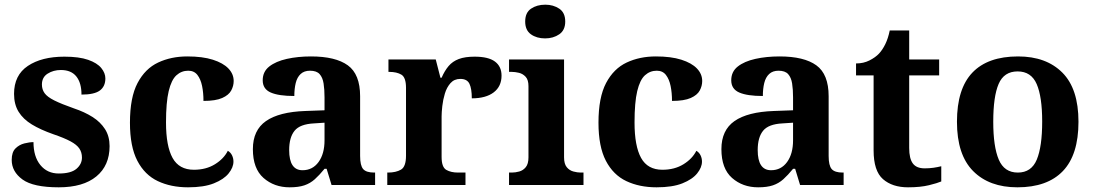

<svg xmlns="http://www.w3.org/2000/svg" viewBox="-20 -790 4673 820"><path d="M231 10Q122 10 76 -23.5Q30 -57 30 -107Q30 -140 46 -156Q62 -172 84 -177.5Q106 -183 123 -183Q123 -121 152.5 -85Q182 -49 231 -49Q283 -49 306.5 -69Q330 -89 330 -117Q330 -139 319 -155.5Q308 -172 281 -186.5Q254 -201 207 -217Q153 -236 116 -258.5Q79 -281 59.5 -312.5Q40 -344 40 -389Q40 -469 99 -508.5Q158 -548 255 -548Q318 -548 356.5 -534.5Q395 -521 412.5 -499.5Q430 -478 430 -455Q430 -421 406.5 -403.5Q383 -386 328 -386Q328 -436 306 -463.5Q284 -491 240 -491Q208 -491 183.5 -475.5Q159 -460 159 -429Q159 -408 170.5 -392Q182 -376 212 -361Q242 -346 296 -327Q341 -312 375 -290.5Q409 -269 428.5 -238.5Q448 -208 448 -166Q448 -83 391.5 -36.5Q335 10 231 10Z M783 10Q710 10 654 -16.5Q598 -43 566.5 -103.5Q535 -164 535 -266Q535 -374 567.5 -435.5Q600 -497 655.5 -523Q711 -549 780 -549Q845 -549 889 -535Q933 -521 955.5 -497.5Q978 -474 978 -444Q978 -423 967.5 -403.5Q957 -384 929 -371.5Q901 -359 849 -359Q849 -394 843 -423Q837 -452 823 -470Q809 -488 784 -488Q755 -488 733.5 -468.5Q712 -449 700.5 -401Q689 -353 689 -267Q689 -166 717 -115.5Q745 -65 808 -65Q860 -65 898 -88.5Q936 -112 953 -146Q965 -139 971 -126.5Q977 -114 977 -100Q977 -75 956.5 -49.5Q936 -24 893.5 -7Q851 10 783 10Z M1217 10Q1151 10 1105.5 -30Q1060 -70 1060 -153Q1060 -234 1116 -273Q1172 -312 1284 -316L1366 -319V-374Q1366 -408 1362 -433.5Q1358 -459 1345 -473.5Q1332 -488 1304 -488Q1279 -488 1264 -474Q1249 -460 1243 -435.5Q1237 -411 1237 -380Q1170 -380 1136 -395Q1102 -410 1102 -447Q1102 -484 1130 -506Q1158 -528 1205 -538.5Q1252 -549 1308 -549Q1413 -549 1465.5 -511Q1518 -473 1518 -379V-124Q1518 -83 1531 -68Q1544 -53 1578 -53H1582V0H1396L1375 -69H1366Q1344 -42 1324.5 -24.5Q1305 -7 1280 1.5Q1255 10 1217 10ZM1272 -63Q1315 -63 1340.5 -98Q1366 -133 1366 -191V-266L1321 -263Q1261 -260 1238 -231.5Q1215 -203 1215 -149Q1215 -63 1272 -63Z M1634 0V-53H1637Q1671 -53 1692.5 -65.5Q1714 -78 1714 -125V-415Q1714 -459 1694.5 -471Q1675 -483 1642 -483H1639V-536H1841L1861 -458H1866Q1879 -488 1896 -508Q1913 -528 1939.5 -538Q1966 -548 2007 -548Q2066 -548 2094 -527Q2122 -506 2122 -467Q2122 -421 2088.5 -395.5Q2055 -370 1995 -370Q1995 -411 1985 -432Q1975 -453 1946 -453Q1920 -453 1904 -435Q1888 -417 1880 -390.5Q1872 -364 1869 -337Q1866 -310 1866 -293V-120Q1866 -76 1886 -64.5Q1906 -53 1936 -53H1968V0Z M2154 0V-53H2166Q2181 -53 2197.5 -57.5Q2214 -62 2225.5 -76Q2237 -90 2237 -118V-422Q2237 -449 2225 -462Q2213 -475 2196.5 -479Q2180 -483 2166 -483H2154V-536H2389V-118Q2389 -90 2400.5 -76Q2412 -62 2429 -57.5Q2446 -53 2460 -53H2472V0ZM2308 -626Q2272 -626 2247.5 -643.5Q2223 -661 2223 -698Q2223 -736 2248 -753Q2273 -770 2309 -770Q2343 -770 2368.5 -753Q2394 -736 2394 -698Q2394 -661 2368.5 -643.5Q2343 -626 2308 -626Z M2784 10Q2711 10 2655 -16.5Q2599 -43 2567.5 -103.5Q2536 -164 2536 -266Q2536 -374 2568.5 -435.5Q2601 -497 2656.5 -523Q2712 -549 2781 -549Q2846 -549 2890 -535Q2934 -521 2956.5 -497.5Q2979 -474 2979 -444Q2979 -423 2968.5 -403.5Q2958 -384 2930 -371.5Q2902 -359 2850 -359Q2850 -394 2844 -423Q2838 -452 2824 -470Q2810 -488 2785 -488Q2756 -488 2734.5 -468.5Q2713 -449 2701.5 -401Q2690 -353 2690 -267Q2690 -166 2718 -115.5Q2746 -65 2809 -65Q2861 -65 2899 -88.5Q2937 -112 2954 -146Q2966 -139 2972 -126.5Q2978 -114 2978 -100Q2978 -75 2957.5 -49.5Q2937 -24 2894.5 -7Q2852 10 2784 10Z M3218 10Q3152 10 3106.5 -30Q3061 -70 3061 -153Q3061 -234 3117 -273Q3173 -312 3285 -316L3367 -319V-374Q3367 -408 3363 -433.5Q3359 -459 3346 -473.5Q3333 -488 3305 -488Q3280 -488 3265 -474Q3250 -460 3244 -435.5Q3238 -411 3238 -380Q3171 -380 3137 -395Q3103 -410 3103 -447Q3103 -484 3131 -506Q3159 -528 3206 -538.5Q3253 -549 3309 -549Q3414 -549 3466.5 -511Q3519 -473 3519 -379V-124Q3519 -83 3532 -68Q3545 -53 3579 -53H3583V0H3397L3376 -69H3367Q3345 -42 3325.5 -24.5Q3306 -7 3281 1.5Q3256 10 3218 10ZM3273 -63Q3316 -63 3341.5 -98Q3367 -133 3367 -191V-266L3322 -263Q3262 -260 3239 -231.5Q3216 -203 3216 -149Q3216 -63 3273 -63Z M3858 10Q3791 10 3751 -25Q3711 -60 3711 -148V-468H3636V-519Q3668 -519 3693.5 -532Q3719 -545 3734 -561Q3749 -577 3761 -601.5Q3773 -626 3780 -660H3863V-536H3991V-468H3863V-158Q3863 -113 3878.5 -92Q3894 -71 3929 -71Q3949 -71 3966.5 -73.5Q3984 -76 4000 -80V-15Q3984 -8 3947.5 1Q3911 10 3858 10Z M4325 10Q4205 10 4136 -59.5Q4067 -129 4067 -270Q4067 -411 4133 -480Q4199 -549 4328 -549Q4448 -549 4517 -480Q4586 -411 4586 -270Q4586 -129 4519.5 -59.5Q4453 10 4325 10ZM4327 -53Q4385 -53 4408 -108.5Q4431 -164 4431 -271Q4431 -377 4407.5 -431Q4384 -485 4326 -485Q4268 -485 4245 -431.5Q4222 -378 4222 -270Q4222 -164 4245.5 -108.5Q4269 -53 4327 -53Z"/></svg>

Font: Noto Serif Khojki
Style: Bold
Weight: 700
Version: Version 2.003